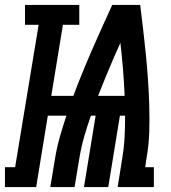

<svg xmlns="http://www.w3.org/2000/svg" viewBox="-69 -755 689 775"><path d="M-49 0V-80H-8L87 -655H32V-735H251V-655H185L138 -368H227Q262 -461 302 -552.5Q342 -644 384 -735H497Q503 -685 509 -634.5Q515 -584 520 -533Q525 -482 528.5 -431Q532 -380 533.5 -328Q535 -276 533.5 -224Q532 -172 523 -120L517 -80H552V0H406L425 -120Q432 -162 434 -204Q436 -246 436 -288H415L368 0H270L317 -288H298Q283 -246 271 -204Q259 -162 252 -120L232 0H134L154 -120Q161 -162 173 -204Q185 -246 199 -288H124L77 0ZM434 -368Q432 -422 427.5 -475.5Q423 -529 417 -582Q393 -529 370.5 -475.5Q348 -422 327 -368Z"/></svg>

Font: Iosevka Curly Slab HvExObl
Style: Regular
Weight: 900
Width: 7
Italic angle: -9°
Monospace: yes
Designer: Belleve Invis
Foundry: Belleve Invis
Version: Version 11.1.0; ttfautohint (v1.8.3)